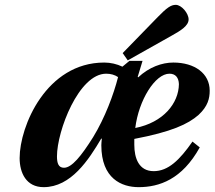

<svg xmlns="http://www.w3.org/2000/svg" viewBox="-20 -760 885 792"><path d="M486 -541 507 -511 690 -614C726 -634 758 -654 758 -680C758 -705 729 -740 705 -740C685 -740 668 -728 631 -690ZM61 -108C61 -47 88 12 160 12C273 12 346 -101 398 -189L400 -187C399 -178 398 -167 398 -161C398 -23 482 12 552 12C637 12 731 -20 804 -152L774 -176C721 -100 674 -54 614 -54C553 -54 534 -107 534 -163V-187C687 -216 756 -248 799 -286C838 -322 845 -355 845 -386C845 -457 783 -502 695 -502C648 -502 595 -483 550 -441L548 -443L568 -509H514L485 -485C462 -496 436 -502 410 -502C171 -502 61 -239 61 -108ZM215 -115C215 -220 305 -456 418 -456C437 -456 454 -451 467 -442C449 -371 413 -274 364 -194C315 -116 276 -68 244 -68C221 -68 215 -87 215 -115ZM538 -232C552 -347 620 -456 679 -456C704 -456 717 -440 718 -413C717 -334 654 -255 538 -232Z"/></svg>

Font: Heuristica
Style: Bold Italic
Weight: 700
Italic angle: -13°
Version: Version 1.0.1